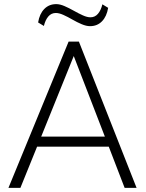

<svg xmlns="http://www.w3.org/2000/svg" viewBox="-20 -912 708 932"><path d="M21 0 313 -710H363L643 0H585L508 -200H160L79 0ZM180 -249H489L338 -640ZM417 -785Q399 -785 376.5 -794.5Q354 -804 331.5 -817Q309 -830 288 -839.5Q267 -849 251 -849Q229 -849 214.5 -832Q200 -815 193 -786L165 -803Q172 -845 195 -868.5Q218 -892 253 -892Q271 -892 293 -882.5Q315 -873 338 -860Q361 -847 382 -837.5Q403 -828 419 -828Q441 -828 455.5 -845Q470 -862 477 -891L505 -874Q498 -832 475 -808.5Q452 -785 417 -785Z"/></svg>

Font: Livvic Light
Style: Regular
Weight: 300
Designer: Jacques Le Bailly, Baron von Fonthausen
Version: Version 1.001; ttfautohint (v1.8.2)